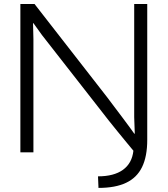

<svg xmlns="http://www.w3.org/2000/svg" viewBox="-20 -752 828 948"><path d="M466.3 175.8 463.9 118.7Q542.5 118.7 587.2 86.4Q631.8 54.2 638.7 -7.8Q626.5 -22.5 605.5 -47.9Q584.5 -73.2 560.5 -102.8Q536.6 -132.3 515.1 -159.2Q493.7 -186 480.5 -203.6L187.5 -578.6L145 -637.7L143.1 -637.2L145 -558.6V0H80.6V-732.4H150.4L509.3 -271.5Q522.9 -253.4 542.7 -227.1Q562.5 -200.7 583.3 -173.3Q604 -146 620.1 -123.8Q636.2 -101.6 643.1 -91.8L645.5 -92.3L642.6 -173.3V-732.4H707V-61Q707 20.5 681.4 73Q655.8 125.5 602.5 150.6Q549.3 175.8 466.3 175.8Z"/></svg>

Font: Kumbh Sans Light
Style: Regular
Weight: 300
Version: Version 1.004